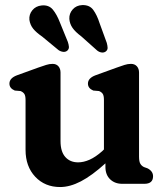

<svg xmlns="http://www.w3.org/2000/svg" viewBox="-20 -741 672 774"><path d="M83 -137V-338Q83 -356 77.5 -363.2Q72 -370.5 62.5 -374L39.5 -376Q18 -385 18 -404Q18 -426 48.5 -437.5L134 -468.5Q152.5 -475 165.8 -479.2Q179 -483.5 192 -483.5Q207 -483.5 215.5 -473.8Q224 -464 224 -448.5V-172Q224 -130 243.2 -108.2Q262.5 -86.5 295 -86.5Q317 -86.5 341.2 -97.2Q365.5 -108 392.5 -132L399 -138.5V-338Q399 -356 393.8 -363.2Q388.5 -370.5 379 -374L356 -376Q334.5 -385 334.5 -404Q334.5 -426 365 -437.5L450.5 -468.5Q468.5 -475 481.8 -479.2Q495 -483.5 508 -483.5Q523 -483.5 531.8 -473.8Q540.5 -464 540.5 -448.5V-109.5Q540.5 -89.5 545.8 -80.8Q551 -72 560.5 -67.5L574.5 -62.5Q597 -51 597 -30.5Q597 0 562 0H472.5Q443 0 424 -18.2Q405 -36.5 405 -68V-82.5Q350.5 -33 306.2 -10Q262 13 222.5 13Q161 13 122 -28.5Q83 -70 83 -137ZM381.5 -647.5 410.5 -568Q413.5 -557 413.8 -548.2Q414 -539.5 406.5 -533.5Q399 -528 389.2 -529.5Q379.5 -531 371.5 -537.5L307 -595Q283.5 -612.5 272.2 -628.8Q261 -645 259.5 -665Q258.5 -686.5 273 -703Q287.5 -719.5 311.5 -720.5Q341 -721.5 356 -701Q371 -680.5 381.5 -647.5ZM221.5 -650.5 253.5 -572Q257 -561.5 257.8 -552.5Q258.5 -543.5 251.5 -537Q244.5 -531 234.8 -532Q225 -533 216 -539L150 -593.5Q126 -610 113.8 -625.2Q101.5 -640.5 98.5 -661Q96.5 -682.5 110.2 -699.5Q124 -716.5 147.5 -719Q176.5 -722 192.8 -702.5Q209 -683 221.5 -650.5Z"/></svg>

Font: Fraunces 9pt S100 SemiBold
Style: Regular
Weight: 600
Version: Version 1.000; ttfautohint (v1.8.3)